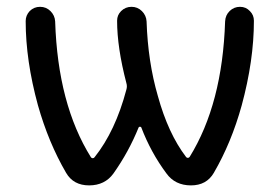

<svg xmlns="http://www.w3.org/2000/svg" viewBox="-20 -567 820 566"><path d="M248 -103.5Q250 -100.6 253.4 -100.6Q256.8 -100.6 258.8 -103.5Q320.3 -180.7 352.5 -302.7Q355.5 -312.5 352.5 -322.3Q325.2 -426.8 325.2 -505.9Q325.2 -522.5 336.9 -534.2Q349.6 -546.9 367.7 -546.9Q385.7 -546.9 398.4 -534.2Q411.1 -521.5 412.1 -503.9Q416 -384.8 445.3 -284.2Q475.6 -173.8 528.3 -104.5Q530.3 -101.6 533.7 -101.6Q537.1 -101.6 539.1 -104.5Q635.7 -260.7 643.6 -503.9Q644.5 -522.5 657.2 -534.7Q669.9 -546.9 687.5 -546.9Q705.1 -546.9 716.8 -534.2Q728.5 -522.5 728.5 -505.9Q728.5 -388.7 692.4 -255.9Q662.1 -146.5 610.4 -57.6Q588.9 -20.5 543 -20.5Q496.1 -20.5 470.7 -55.7Q424.8 -117.2 396.5 -191.4Q395.5 -193.4 392.6 -193.4Q389.6 -193.4 388.7 -191.4Q359.4 -119.1 314.5 -55.7Q289.1 -20.5 242.7 -20.5Q196.3 -20.5 174.8 -57.6Q123 -146.5 91.8 -256.8Q55.7 -388.7 55.7 -504.9Q55.7 -521.5 67.4 -534.2Q80.1 -546.9 98.1 -546.9Q116.2 -546.9 128.9 -534.2Q141.6 -521.5 142.6 -503.9Q150.4 -259.8 248 -103.5Z"/></svg>

Font: Gen Jyuu GothicX Regular
Style: Regular
Weight: 400
Designer: [Source Han Sans]
Ryoko NISHIZUKA  (kana & ideographs); Paul D. Hunt (Latin, Greek & Cyrillic); Wenlong ZHANG  (bopomofo
Version: Version 1.002.20150607